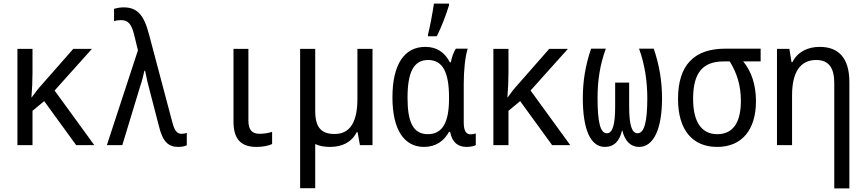

<svg xmlns="http://www.w3.org/2000/svg" viewBox="-20 -808 4810 1069"><path d="M77 0H161V-191L226 -245L404 0H505L284 -304L492 -536H388L215 -339C192 -314 176 -293 156 -265H155C159 -315 161 -360 161 -405V-536H77Z M973 10C991 10 1007 7 1020 1V-68C1012 -65 1000 -63 991 -63C964 -63 951 -83 939 -129L809 -619C781 -726 743 -767 668 -767C647 -767 630 -763 615 -759V-690C626 -694 639 -696 654 -696C697 -696 713 -669 727 -614L748 -528L575 0H661L760 -326C770 -355 778 -386 784 -414H788C794 -380 805 -333 816 -294L865 -105C886 -19 917 10 973 10Z M1409 10C1441 10 1475 4 1495 -6V-74C1482 -69 1451 -63 1427 -63C1382 -63 1363 -85 1363 -138V-536H1280V-132C1280 -30 1324 10 1409 10Z M1817 10C1884 10 1937 -15 1966 -72H1971L1984 0H2054V-536H1970V-258C1970 -133 1932 -62 1843 -62C1769 -62 1735 -98 1735 -191V-536H1651V240H1735V-6C1758 5 1786 10 1817 10Z M2363 -616V-606H2412C2438 -657 2466 -732 2480 -779V-788H2396C2391 -751 2373 -652 2363 -616ZM2341 10C2407 10 2453 -24 2480 -74H2486C2498 -14 2530 10 2579 10C2600 10 2621 5 2629 0V-65C2621 -62 2609 -60 2601 -60C2575 -60 2562 -79 2562 -126V-342C2562 -418 2570 -493 2584 -537H2518C2505 -517 2495 -487 2490 -461H2485C2455 -518 2411 -547 2348 -547C2232 -547 2165 -451 2165 -266C2165 -84 2231 10 2341 10ZM2362 -61C2281 -61 2249 -127 2249 -263C2249 -406 2283 -474 2364 -474C2446 -474 2480 -403 2480 -267V-258C2480 -127 2444 -61 2362 -61Z M2727 0H2811V-191L2876 -245L3054 0H3155L2934 -304L3142 -536H3038L2865 -339C2842 -314 2826 -293 2806 -265H2805C2809 -315 2811 -360 2811 -405V-536H2727Z M3348 10C3399 10 3430 -23 3443 -81H3445C3459 -23 3491 10 3538 10C3618 10 3666 -87 3666 -261C3666 -357 3651 -445 3620 -537H3538C3570 -450 3584 -355 3584 -261C3584 -130 3567 -66 3530 -66C3497 -66 3483 -114 3483 -215V-348H3405V-215C3405 -114 3391 -66 3359 -66C3322 -66 3307 -128 3307 -263C3307 -358 3320 -447 3353 -537H3271C3239 -442 3225 -357 3225 -261C3225 -86 3268 10 3348 10Z M3973 10C4111 10 4189 -86 4189 -244C4189 -336 4164 -410 4118 -466H4215V-537H4018C3847 -537 3755 -448 3755 -257C3755 -84 3836 10 3973 10ZM3974 -61C3885 -61 3839 -130 3839 -258C3839 -403 3893 -466 4009 -466H4043C4084 -400 4105 -330 4105 -246C4105 -130 4064 -61 3974 -61Z M4306 0H4390V-278C4390 -403 4434 -474 4524 -474C4594 -474 4625 -431 4625 -345V241H4709V-352C4709 -487 4647 -547 4544 -547C4477 -547 4420 -519 4392 -462H4387L4375 -536H4306Z"/></svg>

Font: Noto Sans Mono Condensed
Style: Regular
Weight: 400
Width: 3
Designer: Monotype Design Team
Foundry: Monotype Imaging Inc.
Version: Version 2.014